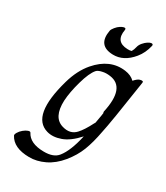

<svg xmlns="http://www.w3.org/2000/svg" viewBox="-241 -875 1046 1208"><g transform="rotate(30 282.0 -271.0)"><path d="M499.9 -761Q486.9 -704 453.3 -663Q391.8 -588 313 -590Q200.2 -593 221.4 -710Q223.4 -721 236.9 -737.5Q250.3 -754 264 -762.5Q277.8 -771 286 -773Q304.4 -778 302 -762Q284.9 -669 375.6 -666Q392.5 -665 404.9 -669Q414.3 -685 418.4 -704Q422.6 -723 436.5 -739Q450.4 -755 463.6 -763.5Q476.9 -772 485.5 -773.5Q494.1 -775 497.8 -771.5Q501.5 -768 499.9 -761ZM502.5 -509Q524.7 -534 540.1 -538Q565.7 -545 563.4 -530Q514.9 -205 498.8 -135Q483.5 -52 460.3 8Q437.1 68 391.7 123.5Q346.3 179 290 206Q233.6 233 178.7 232Q65.8 231 29.8 162Q26.4 155 35.3 139.5Q44.2 124 60.3 110.5Q76.5 97 91 92Q105.4 87 109.8 94Q140.4 155 241.4 156Q313.3 157 343.7 118Q386.3 65 412.6 -53Q355 11 299.8 30.5Q244.6 50 199.8 37Q60.3 -3 142.6 -293Q170 -389 223.4 -451Q314.7 -557 432.3 -541Q476.8 -535 502.5 -509ZM433.4 -165Q447.2 -242 446.2 -242Q442.4 -245 444.1 -253Q487.3 -449 365.7 -465Q336 -469 313.6 -464Q282.1 -458 270.9 -445Q243.1 -413 220 -331Q196.8 -249 193.3 -186Q188.4 -62 268.4 -39Q329.8 -21 367.4 -62Q396.1 -93 427.6 -155Q430 -160 433.4 -165Z"/></g></svg>

Font: Kavivanar
Style: Regular
Weight: 400
Designer: Tharique Azeez
Foundry: Tharique Azeez
Version: Version 1.88